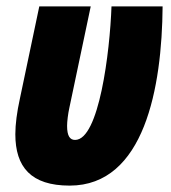

<svg xmlns="http://www.w3.org/2000/svg" viewBox="-20 -573 536 601"><path d="M198 8C432 8 487 -299 489 -553H329C324 -411 290 -135 215 -135C199 -135 190 -147 190 -179C190 -193 193 -217 197 -235L264 -553H103L42 -263C33 -222 28 -184 28 -153C28 -50 77 8 198 8Z"/></svg>

Font: Noto Sans UI Condensed Black
Style: Italic
Weight: 900
Width: 3
Italic angle: -192°
Designer: Monotype Design Team
Foundry: Monotype Imaging Inc.
Version: Version 1.901